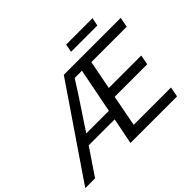

<svg xmlns="http://www.w3.org/2000/svg" viewBox="-208 -1108 1385 1385"><g transform="rotate(-45 484.5 -415.0)"><path d="M896 0H421L461 -201H196L60 0H-40L429 -688H1009L995 -612H634L591 -391H922L908 -316H576L530 -76H911ZM475 -274 542 -616H468L401 -511L244 -274ZM864 -830 851 -768H583L595 -830Z"/></g></svg>

Font: Libra Sans
Style: Italic
Weight: 400
Italic angle: -12°
Foundry: Context Ltd
Version: Version 1.002